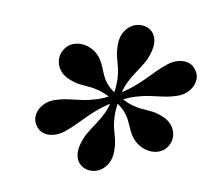

<svg xmlns="http://www.w3.org/2000/svg" viewBox="-69 -869 810 740"><g transform="rotate(10 336.0 -499.0)"><path d="M386 -487 372 -509.5Q407.5 -530 431.8 -549.5Q456 -569 474.8 -587.8Q493.5 -606.5 511.2 -624.8Q529 -643 551.5 -661Q571 -676 592.5 -681.2Q614 -686.5 632.8 -680.2Q651.5 -674 663.5 -654Q675 -635 671 -613.5Q667 -592 650.8 -574Q634.5 -556 609.5 -548Q582.5 -539 557.5 -535.8Q532.5 -532.5 506.5 -529Q480.5 -525.5 451 -516.5Q421.5 -507.5 386 -487ZM206 -337Q186 -322 164.5 -316.8Q143 -311.5 124.5 -317.8Q106 -324 94 -344Q82.5 -363 86.5 -384.5Q90.5 -406 106.8 -424Q123 -442 148 -450Q175 -459 200 -462Q225 -465 250.8 -468.5Q276.5 -472 306 -481Q335.5 -490 371 -510.5L385 -488Q349.5 -467.5 325.2 -448Q301 -428.5 282.5 -410Q264 -391.5 246 -373.2Q228 -355 206 -337ZM330.5 -206Q310.5 -206 294.8 -217Q279 -228 272.8 -248.2Q266.5 -268.5 273.5 -297Q281 -325.5 294 -347.2Q307 -369 321.5 -390.2Q336 -411.5 348 -437.2Q360 -463 365.5 -499H392Q384.5 -455.5 385.8 -428Q387 -400.5 392.2 -381Q397.5 -361.5 402.5 -341.8Q407.5 -322 407.5 -294Q407.5 -269 397.5 -249.2Q387.5 -229.5 370 -217.8Q352.5 -206 330.5 -206ZM371.5 -488Q336 -508.5 312 -515.2Q288 -522 269 -523.2Q250 -524.5 230.8 -526.8Q211.5 -529 185.5 -540Q163 -550 150.5 -567.5Q138 -585 136.5 -605.5Q135 -626 146 -645Q157.5 -665.5 177.8 -674Q198 -682.5 221 -679.5Q244 -676.5 265 -662.5Q283 -648.5 292.2 -633.5Q301.5 -618.5 307.5 -603Q313.5 -587.5 321 -571.8Q328.5 -556 343.2 -540.2Q358 -524.5 385.5 -509ZM494 -337.5Q475.5 -352 466.2 -366.5Q457 -381 450.8 -396.2Q444.5 -411.5 436.5 -426.8Q428.5 -442 413.8 -457.5Q399 -473 371.5 -488.5L385.5 -509.5Q421 -489 445 -482.2Q469 -475.5 487.8 -474.5Q506.5 -473.5 526 -471.2Q545.5 -469 571.5 -458Q594 -448 606.8 -430.5Q619.5 -413 621 -392.5Q622.5 -372 611.5 -353Q599.5 -333 579.5 -325Q559.5 -317 536.8 -320.5Q514 -324 494 -337.5ZM365.5 -499Q373 -543 371.8 -570.2Q370.5 -597.5 365.2 -617Q360 -636.5 355 -656.2Q350 -676 350 -704Q350 -729 360 -748.8Q370 -768.5 387.2 -780.2Q404.5 -792 426.5 -792Q447 -792 462.5 -781.2Q478 -770.5 484.2 -750Q490.5 -729.5 483.5 -701Q476.5 -672.5 463.5 -650.8Q450.5 -629 436 -607.8Q421.5 -586.5 409.5 -561Q397.5 -535.5 392 -499Z"/></g></svg>

Font: Bodoni Moda 9pt SemiBold
Style: Italic
Weight: 600
Italic angle: -13°
Designer: Owen Earl
Foundry: indestructible type
Version: Version 2.004